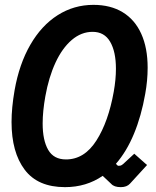

<svg xmlns="http://www.w3.org/2000/svg" viewBox="-20 -755 640 790"><path d="M27.5 -253Q27.5 -311.5 40 -383.5Q59 -491.5 104.8 -570.8Q150.5 -650 217.2 -692.5Q284 -735 364.5 -735Q435 -735 485 -704.5Q535 -674 561.2 -616Q587.5 -558 587.5 -476.5Q587.5 -423.5 577.5 -368.5Q561.5 -277.5 531.2 -204.5Q501 -131.5 457 -81L461.5 -76Q465 -72.5 467.8 -72.8Q470.5 -73 471 -73Q476.5 -73 480.8 -75.8Q485 -78.5 488 -81.2Q491 -84 492 -85L532.5 -122.5L585 -76L515 0.5Q502 15 477 15Q449.5 15 437.5 1.5L402.5 -31.5Q335 15 247.5 15Q135.5 15 81.5 -56.8Q27.5 -128.5 27.5 -253ZM448 -377.5Q457 -428 457 -472Q457 -542.5 433.2 -583.2Q409.5 -624 361 -624Q314.5 -624 275.2 -590.5Q236 -557 208.2 -497Q180.5 -437 166.5 -358.5Q155.5 -296.5 155.5 -247Q155.5 -178 178.2 -138.5Q201 -99 251.5 -99Q327 -99 376.5 -176.5Q426 -254 448 -377.5Z"/></svg>

Font: JuliaMono BoldItalic
Style: Regular
Weight: 700
Italic angle: -9°
Monospace: yes
Designer: cormullion
Foundry: corm
Version: Version 0.049; ttfautohint (v1.8.4)